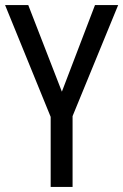

<svg xmlns="http://www.w3.org/2000/svg" viewBox="-20 -734 484 754"><path d="M223 -374 353 -714H444L265 -278V0H179V-275L0 -714H91Z"/></svg>

Font: Noto Sans Thai Condensed
Style: Regular
Weight: 400
Width: 3
Designer: Monotype Design Team
Foundry: Monotype Imaging Inc.
Version: Version 2.002